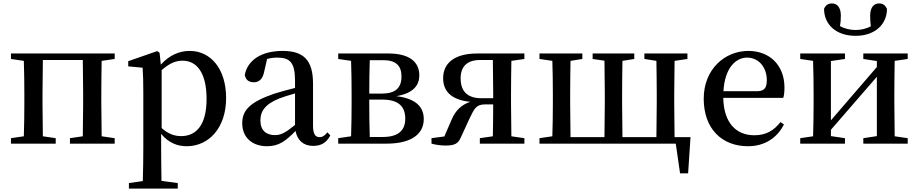

<svg xmlns="http://www.w3.org/2000/svg" viewBox="-20 -838 5359 1120"><path d="M649 -494V-526H44V-494L119 -483C121 -427 122 -349 122 -294V-232C122 -178 121 -99 119 -43L44 -32V0H305V-32L230 -43C229 -99 228 -178 228 -232V-294C228 -350 229 -432 230 -488H463C464 -432 465 -350 465 -294V-232C465 -178 464 -99 463 -43L388 -32V0H649V-32L573 -43C572 -99 571 -178 571 -232V-294C571 -349 572 -427 573 -483Z M923 -429C975 -475 1013 -484 1045 -484C1129 -484 1185 -412 1185 -261C1185 -104 1121 -44 1037 -44C997 -44 961 -57 923 -91ZM911 -530 897 -540 728 -481V-451L812 -443C815 -397 816 -358 816 -295V24C816 85 815 152 813 218L732 230V262H1017V230L922 217C921 150 920 82 920 23V-57C966 -2 1018 15 1069 15C1199 15 1299 -93 1299 -266C1299 -439 1207 -541 1087 -541C1027 -541 969 -517 918 -461Z M1701 -109C1645 -64 1620 -50 1584 -50C1534 -50 1499 -76 1499 -135C1499 -185 1522 -229 1610 -264C1631 -272 1665 -283 1701 -293ZM1890 -66C1873 -46 1862 -38 1844 -38C1821 -38 1806 -54 1806 -104V-350C1806 -487 1751 -541 1629 -541C1506 -541 1425 -488 1408 -402C1412 -373 1431 -358 1461 -358C1492 -358 1513 -378 1521 -420L1538 -494C1560 -500 1579 -502 1597 -502C1672 -502 1701 -473 1701 -366V-325C1659 -315 1615 -302 1581 -292C1435 -242 1393 -193 1393 -119C1393 -33 1455 15 1537 15C1607 15 1646 -15 1704 -74C1714 -20 1750 13 1806 13C1851 13 1883 -3 1907 -48Z M2137 -39C2135 -95 2134 -177 2134 -232V-257H2210C2305 -257 2344 -217 2344 -145C2344 -76 2301 -39 2214 -39ZM2216 -487C2288 -487 2322 -456 2322 -392C2322 -325 2287 -292 2206 -292H2134C2134 -358 2135 -434 2137 -487ZM1953 -526V-494L2028 -483C2030 -427 2031 -349 2031 -294V-232C2031 -178 2030 -99 2028 -43L1953 -32V0H2233C2395 0 2452 -67 2452 -143C2452 -212 2409 -263 2292 -277C2395 -295 2426 -343 2426 -399C2426 -476 2369 -526 2246 -526Z M2789 -265C2709 -265 2667 -303 2667 -381C2667 -451 2706 -488 2780 -488H2855C2856 -432 2857 -350 2857 -294V-265ZM3039 -494V-526H2765C2626 -526 2565 -466 2565 -382C2565 -309 2608 -256 2723 -244C2672 -227 2637 -194 2614 -139L2572 -42L2497 -32V0C2519 6 2549 11 2579 11C2635 11 2653 -2 2668 -36L2720 -149C2747 -204 2757 -229 2810 -229H2857C2857 -170 2856 -96 2855 -43L2779 -32V0H3039V-32L2963 -43C2962 -99 2961 -178 2961 -232V-294C2961 -349 2962 -427 2963 -483Z M3915 -38C3914 -94 3913 -176 3913 -232V-294C3913 -349 3914 -427 3915 -483L3990 -494V-526H3739V-494L3809 -483C3810 -427 3811 -349 3811 -294V-232C3811 -176 3810 -94 3809 -38H3611C3610 -94 3609 -176 3609 -232V-294C3609 -349 3610 -427 3611 -483L3680 -494V-526H3437V-494L3506 -484C3507 -428 3508 -349 3508 -294V-232C3508 -176 3507 -94 3506 -38H3308C3307 -94 3306 -176 3306 -232V-294C3306 -349 3307 -427 3308 -483L3377 -494V-526H3127V-494L3202 -483C3204 -427 3205 -349 3205 -294V-232C3205 -178 3204 -99 3202 -43L3127 -32V0H3922L3947 173H3994L4008 -38Z M4200 -306C4208 -443 4273 -502 4338 -502C4406 -502 4453 -445 4453 -371C4453 -329 4442 -306 4396 -306ZM4549 -267C4554 -283 4556 -303 4556 -328C4556 -455 4472 -541 4345 -541C4209 -541 4085 -435 4085 -262C4085 -86 4192 15 4343 15C4440 15 4513 -33 4553 -112L4533 -126C4495 -78 4451 -49 4380 -49C4277 -49 4202 -118 4199 -267Z M4971 -629C5082 -629 5154 -694 5154 -787C5144 -807 5131 -818 5108 -818C5081 -818 5056 -799 5056 -747C5056 -722 5057 -704 5060 -685C5034 -670 5000 -663 4971 -663C4941 -663 4907 -670 4880 -686C4883 -704 4885 -721 4885 -747C4885 -799 4860 -818 4833 -818C4810 -818 4796 -807 4787 -787C4787 -694 4858 -629 4971 -629ZM5275 -494V-526H5016V-494L5095 -482V-447L4827 -136V-482L4909 -494V-526H4648V-494L4723 -483C4725 -427 4726 -349 4726 -294V-232C4726 -178 4725 -99 4723 -43L4648 -32V0H4909V-32L4827 -44V-81L5095 -390V-44L5016 -32V0H5275V-32L5199 -43C5198 -99 5197 -178 5197 -232V-294C5197 -349 5198 -427 5199 -483Z"/></svg>

Font: Source Han Serif CN SemiBold
Style: Regular
Weight: 600
Designer: Ryoko NISHIZUKA 西塚涼子 (kana & ideographs); Frank Grießhammer (Latin, Greek & Cyrillic); Wenlong ZHANG 张文龙 (bopomofo); San
Foundry: Adobe Systems Incorporated
Version: Version 1.000;PS 1;hotconv 16.6.53;makeotf.lib2.5.65590